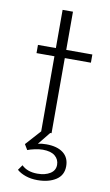

<svg xmlns="http://www.w3.org/2000/svg" viewBox="-89 -608 503 876"><g transform="rotate(10 162.5 -170.5)"><path d="M170 0 123 58Q140 54 162 54Q212 54 240 75.5Q268 97 268 137Q268 179 234.5 200.5Q201 222 149 222Q119 222 94.5 213.5Q70 205 54 191L71 167Q97 193 144 193Q180 193 203 178.5Q226 164 226 138Q226 113 207 97Q188 81 150 81Q134 81 113 85.5Q92 90 80 95L65 70L128 0V-348H45V-386H128V-563H176V-386H297V-348H176V0Z"/></g></svg>

Font: Josefin Sans Light
Style: Regular
Weight: 300
Designer: Santiago Orozco
Foundry: Typemade
Version: Version 2.000